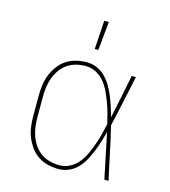

<svg xmlns="http://www.w3.org/2000/svg" viewBox="-112 -833 823 931"><g transform="rotate(15 300.0 -368.0)"><path d="M268 8Q241 8 214 1.5Q187 -5 164.5 -20Q142 -35 126 -57Q110 -79 100 -104Q90 -129 86.5 -156Q83 -183 83 -210V-310Q83 -337 86.5 -364Q90 -391 100 -416Q110 -441 126 -463Q142 -485 164.5 -500Q187 -515 214 -521.5Q241 -528 268 -528Q294 -528 318.5 -517.5Q343 -507 361.5 -488Q380 -469 393 -446.5Q406 -424 416 -400Q426 -376 434 -351Q442 -326 449 -301Q461 -355 472 -410Q483 -465 494 -520H515Q501 -456 487.5 -391.5Q474 -327 459 -263Q475 -198 488.5 -132Q502 -66 517 0H496Q484 -56 472.5 -112.5Q461 -169 449 -226Q442 -200 434 -174.5Q426 -149 416 -124.5Q406 -100 393.5 -76.5Q381 -53 362.5 -33.5Q344 -14 319 -3Q294 8 268 8ZM268 -11Q295 -11 320 -24.5Q345 -38 362 -59.5Q379 -81 390.5 -106.5Q402 -132 411 -157.5Q420 -183 427 -209.5Q434 -236 440 -263Q434 -289 427 -315Q420 -341 410.5 -366.5Q401 -392 389.5 -416.5Q378 -441 361 -462Q344 -483 319.5 -496Q295 -509 268 -509Q243 -509 219 -503Q195 -497 175 -483Q155 -469 141 -449Q127 -429 118.5 -406Q110 -383 107 -358.5Q104 -334 104 -310V-210Q104 -186 107 -161.5Q110 -137 118.5 -114Q127 -91 141 -71Q155 -51 175 -37Q195 -23 219 -17Q243 -11 268 -11ZM287 -600 296 -744H319L305 -600Z"/></g></svg>

Font: Iosevka Aile Thin
Style: Regular
Weight: 100
Designer: Belleve Invis
Foundry: Belleve Invis
Version: Version 31.1.0; ttfautohint (v1.8.4)